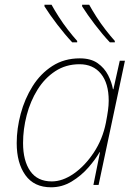

<svg xmlns="http://www.w3.org/2000/svg" viewBox="-20 -786 587 816"><path d="M197 10Q125 10 88 -41.5Q51 -93 51 -178Q51 -239 68 -302.5Q85 -366 118.5 -419.5Q152 -473 202.5 -505.5Q253 -538 319 -538Q366 -538 395 -517.5Q424 -497 439.5 -466.5Q455 -436 460 -407H462L489 -528H511L399 0H377L405 -139H403Q386 -109 355.5 -74Q325 -39 284.5 -14.5Q244 10 197 10ZM200 -15Q246 -15 293.5 -48Q341 -81 378.5 -137.5Q416 -194 430 -264Q436 -295 439 -317Q442 -339 442 -358Q442 -432 409 -472.5Q376 -513 318 -513Q260 -513 215 -483.5Q170 -454 139.5 -405Q109 -356 93.5 -296.5Q78 -237 78 -178Q78 -103 108.5 -59Q139 -15 200 -15ZM447 -606Q416 -639 383.5 -681.5Q351 -724 329 -759V-766H359Q371 -744 389.5 -715Q408 -686 429 -659Q450 -632 468 -612V-606ZM287 -606Q256 -639 223.5 -681.5Q191 -724 169 -759V-766H199Q211 -744 229.5 -715Q248 -686 269 -659Q290 -632 308 -612V-606Z"/></svg>

Font: Noto Sans Thin
Style: Italic
Weight: 100
Italic angle: -12°
Designer: Monotype Design Team
Foundry: Monotype Imaging Inc.
Version: Version 2.013; ttfautohint (v1.8.4.7-5d5b)